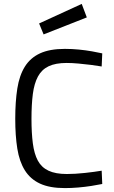

<svg xmlns="http://www.w3.org/2000/svg" viewBox="-20 -952 584 982"><path d="M312 10Q234 10 184.5 -13Q135 -36 107 -81Q79 -126 68.5 -192Q58 -258 58 -344Q58 -432 68.5 -499Q79 -566 107 -611Q135 -656 184.5 -679Q234 -702 312 -702Q348 -702 383.5 -698.5Q419 -695 450 -689.5Q481 -684 503 -679L500 -612Q478 -616 446 -620Q414 -624 381 -627Q348 -630 321 -630Q264 -630 228.5 -613Q193 -596 174 -560.5Q155 -525 148 -471.5Q141 -418 141 -344Q141 -272 148 -218.5Q155 -165 173.5 -130.5Q192 -96 228 -79Q264 -62 322 -62Q364 -62 414.5 -67.5Q465 -73 500 -79L503 -11Q479 -6 447 -1Q415 4 380 7Q345 10 312 10ZM203 -776 180 -832 398 -932 424 -863Z"/></svg>

Font: Cairo
Style: Regular
Weight: 400
Designer: Mohamed Gaber, Accademia di Belle Arti di Urbino
Foundry: Kief Type Foundry, Accademia di Belle Arti di Urbino
Version: Version 3.120